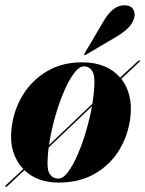

<svg xmlns="http://www.w3.org/2000/svg" viewBox="-27 -698 562 744"><path d="M-5.5 25.5Q-8 23.5 -5 20.5L63.5 -43Q37 -70 24.5 -109.5Q12 -149 17.5 -198.5Q26 -273.5 62.8 -332Q99.5 -390.5 158.8 -424Q218 -457.5 294.5 -456.5Q388 -455.5 438.5 -397.5L509 -462.5Q511.5 -465.5 514 -463.5Q517 -462 514 -459L443 -392.5Q464.5 -365.5 474 -328.2Q483.5 -291 478.5 -246Q470.5 -175.5 435.5 -117.5Q400.5 -59.5 340.8 -25Q281 9.5 199.5 9.5Q118.5 9.5 67.5 -38.5L0 24.5Q-3 27.5 -5.5 25.5ZM299.5 -441Q280 -441.5 259 -413Q238 -384.5 218.8 -338.5Q199.5 -292.5 184.8 -239Q170 -185.5 163 -136L331 -296Q336.5 -329.5 338 -357Q342 -404 330.8 -422Q319.5 -440 299.5 -441ZM199.5 -6Q217.5 -6 236.8 -31.8Q256 -57.5 274 -99Q292 -140.5 306.5 -189.8Q321 -239 329.5 -286.5L161.5 -126.5Q159 -106 158 -88Q154 -40 166.2 -23Q178.5 -6 199.5 -6ZM373 -613.5Q409.5 -677.5 454 -677.5Q480.5 -677.5 489 -662Q497.5 -646.5 493.5 -631Q487 -606 468 -588.2Q449 -570.5 425.5 -556.5L305 -485.5Q301 -483.5 299 -485.5Q298 -486.5 301 -491.5Z"/></svg>

Font: Fraunces 144pt S000
Style: Bold Italic
Weight: 700
Italic angle: -16°
Version: Version 1.000; ttfautohint (v1.8.3)